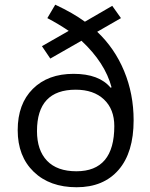

<svg xmlns="http://www.w3.org/2000/svg" viewBox="-20 -786 636 816"><path d="M465.8 -250Q465.8 -321.8 421.9 -363.3Q377.9 -404.8 301.8 -404.8Q137.2 -404.8 137.2 -229Q137.2 -147.5 179.9 -102.8Q222.7 -58.1 304.7 -58.1Q465.8 -58.1 465.8 -250ZM547.9 -274.9Q547.9 -137.7 483.9 -64Q419.9 9.8 305.7 9.8Q191.4 9.8 123.3 -55.9Q55.2 -121.6 55.2 -232.9Q55.2 -344.2 119.4 -408.2Q183.6 -472.2 292.5 -472.2Q401.4 -472.2 450.2 -413.1L454.1 -415Q426.3 -519.5 326.2 -612.8L193.8 -537.1L158.2 -589.8L272 -654.8Q227.1 -685.1 181.2 -709L214.8 -766.1Q291 -730.5 340.8 -693.8L457 -761.2L494.1 -709L393.1 -650.9Q467.3 -581.1 507.6 -483.9Q547.9 -386.7 547.9 -274.9Z"/></svg>

Font: OpenSans
Style: Regular
Weight: 400
Foundry: Ascender Corporation
Version: Version 1.10